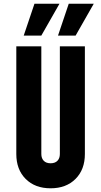

<svg xmlns="http://www.w3.org/2000/svg" viewBox="-20 -1000 546 1036"><path d="M108 -808 166 -980H301L203 -808ZM293 -808 351 -980H486L388 -808ZM438 -750V-169Q438 -85 387.5 -34.5Q337 16 253 16Q169 16 118.5 -34.5Q68 -85 68 -169V-750H203V-169Q203 -146 216 -132.5Q229 -119 253 -119Q277 -119 290 -132.5Q303 -146 303 -169V-750Z"/></svg>

Font: Mohave Bold
Style: Regular
Weight: 700
Designer: Gumpita Rahayu
Foundry: Tokotype
Version: Version 2.002;PS 002.002;hotconv 1.0.88;makeotf.lib2.5.64775